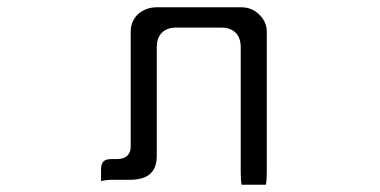

<svg xmlns="http://www.w3.org/2000/svg" viewBox="-20 -494 1040 525"><path d="M707 11.2Q709.5 0.5 709.5 -27.3V-407.2Q709.5 -434.1 689 -454.1Q668.5 -474.1 639.6 -474.1H408.2Q380.9 -474.1 359.4 -457Q337.4 -437.5 337.4 -407.2V-92.8Q337.4 -77.6 328.4 -68.6Q319.3 -59.6 302.2 -59.1H301.8H285.2Q269.5 -59.1 262.9 -52.5Q256.3 -45.9 256.3 -30.8V1.5Q269.5 -2.4 286.1 -2.4H335Q374.5 -2.4 392.6 -20.5Q408.7 -36.6 408.7 -68.4V-366.2V-366.7Q409.2 -391.1 422.6 -404.5Q436 -418 459.5 -418.5H460H586.9H587.4Q610.8 -418 624.3 -404.5Q637.7 -391.1 638.2 -366.7V-366.2V-27.3Q638.2 0.5 640.6 11.2Z"/></svg>

Font: YuPearl-ExtraLight
Style: ExtraLight
Weight: 200
Designer: Max Yao
Foundry: Max-Everyday
Version: Version 1.011; ttfautohint (v1.8.3)